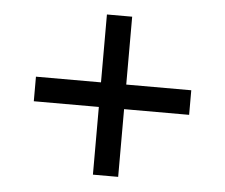

<svg xmlns="http://www.w3.org/2000/svg" viewBox="-41 -584 671 572"><g transform="rotate(5 294.0 -298.5)"><path d="M256.5 -59.5V-262H62V-335.5H256.5V-538.5H332V-335.5H526.5V-262H332V-59.5Z"/></g></svg>

Font: Heraclito
Style: Regular
Weight: 400
Designer: Kostas Bartsokas (font) & Cristiano Sobral (main changes)
Foundry: Kostas Bartsokas (font) & Cristiano Sobral (main changes)
Version: Version 1.00;July 8, 2020;FontCreator 13.0.0.2655 64-bit